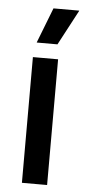

<svg xmlns="http://www.w3.org/2000/svg" viewBox="-51 -714 328 744"><g transform="rotate(5 113.0 -342.0)"><path d="M63.5 0V-489H161.5V0ZM126.5 -684H226.5V-683L154 -546.5H73.5V-547.5Z"/></g></svg>

Font: Anek Tamil Medium
Style: Regular
Weight: 500
Designer: Aadarsh Rajan (Tamil), Yesha Goshar (Latin)
Foundry: Ek Type
Version: Version 1.003